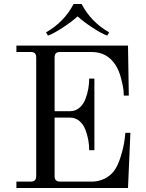

<svg xmlns="http://www.w3.org/2000/svg" viewBox="-20 -940 730 960"><path d="M210 -778Q301 -830 348 -920H388Q435 -830 526 -778L516 -762Q490 -771 444.5 -800.5Q399 -830 368 -858Q337 -830 291.5 -800.5Q246 -771 220 -762ZM62 0V-32H134Q161 -32 161 -59V-653Q161 -667 154.5 -673.5Q148 -680 134 -680H62V-712H620L624 -462H599Q599 -472 597.5 -489Q596 -506 585.5 -547.5Q575 -589 557 -616Q515 -680 439 -680H280Q266 -680 259.5 -673.5Q253 -667 253 -653V-384H330Q357 -384 377 -401Q397 -418 407 -444.5Q417 -471 421.5 -496.5Q426 -522 426 -547H452V-189H426Q426 -214 421.5 -239.5Q417 -265 407 -291.5Q397 -318 377 -335Q357 -352 330 -352H253V-59Q253 -32 280 -32H440Q470 -32 499.5 -45Q529 -58 550 -85Q570 -112 584.5 -160Q599 -208 603 -242L607 -276H632L620 0Z"/></svg>

Font: Old Standard TT
Style: Regular
Weight: 400
Designer: Alexey Kryukov <alexios@thessalonica.org.ru>
Version: Version 2.2